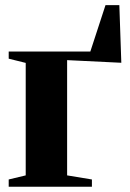

<svg xmlns="http://www.w3.org/2000/svg" viewBox="-20 -708 492 728"><path d="M13 0V-27.5L77.5 -43V-469.5L13 -485.5V-512.5H322.5L380 -688.5H432.5L440 -470L234.5 -480V-43L328.5 -27.5V0Z"/></svg>

Font: Merriweather 120pt ExtraBold
Style: Regular
Weight: 800
Version: Version 2.100